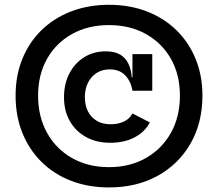

<svg xmlns="http://www.w3.org/2000/svg" viewBox="-20 -786 930 819"><path d="M445 -765.5Q533.5 -765.5 606.5 -737.2Q679.5 -709 732.5 -657.2Q785.5 -605.5 814.5 -534.5Q843.5 -463.5 843.5 -378Q843.5 -262.5 793 -174.2Q742.5 -86 652.8 -36.2Q563 13.5 445 13.5Q356.5 13.5 283.2 -14.8Q210 -43 157 -95.5Q104 -148 75.2 -219.8Q46.5 -291.5 46.5 -378Q46.5 -463.5 75.2 -534.5Q104 -605.5 157 -657.2Q210 -709 283.2 -737.2Q356.5 -765.5 445 -765.5ZM445 -73Q534 -73 602.2 -111.8Q670.5 -150.5 709 -219.2Q747.5 -288 747.5 -378Q747.5 -467.5 709 -535.2Q670.5 -603 602.2 -641Q534 -679 444.5 -679Q356 -679 287.5 -641Q219 -603 180.8 -535.2Q142.5 -467.5 142.5 -378Q142.5 -288 180.8 -219.2Q219 -150.5 287.2 -111.8Q355.5 -73 445 -73ZM450.5 -177Q391 -177 346.5 -201.8Q302 -226.5 277.5 -270.2Q253 -314 253 -371Q253 -428.5 276 -472.8Q299 -517 339.2 -542Q379.5 -567 430.5 -567Q469.5 -567 492.8 -553Q516 -539 527.8 -514.2Q539.5 -489.5 542 -456.5H557.5L545 -399Q538.5 -439 514.2 -464.5Q490 -490 447.5 -490Q416 -490 392.2 -474.8Q368.5 -459.5 355.2 -433Q342 -406.5 342 -371Q342 -337 355.2 -311Q368.5 -285 393 -270.5Q417.5 -256 451.5 -256Q485 -256 509.5 -268Q534 -280 545 -302L619 -264Q599 -224 555 -200.5Q511 -177 450.5 -177ZM545 -399V-555H629.5V-399Z"/></svg>

Font: Hepta Slab Medium
Style: Regular
Weight: 500
Designer: Michael LaGattuta
Foundry: Michael LaGattuta
Version: Version 1.102